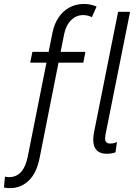

<svg xmlns="http://www.w3.org/2000/svg" viewBox="-75 -780 693 980"><path d="M400.9 -67.4Q400.9 -85.4 405.3 -106.4L527.8 -719.7H588.9L466.8 -109.4Q464.8 -100.1 463.1 -90.3Q461.4 -80.6 461.4 -73.2Q461.4 -47.4 486.8 -47.4Q498 -47.4 507.8 -49.8Q517.6 -52.2 522 -55.7L514.6 -2.4Q494.1 4.9 469.2 4.9Q435.5 4.9 418.2 -13.4Q400.9 -31.7 400.9 -67.4ZM90.3 -515.1H173.3L192.9 -613.3Q202.1 -659.2 225.1 -692.4Q248 -725.6 281 -742.7Q314 -759.8 352.5 -759.8Q388.2 -759.8 418 -746.6L394 -692.4Q384.3 -697.3 372.6 -700.2Q360.8 -703.1 350.1 -703.1Q314.5 -703.1 288.3 -677.5Q262.2 -651.9 252.9 -607.9L234.4 -515.1H360.8L350.1 -460H223.6L127 27.3Q111.8 103.5 71.8 141.8Q31.7 180.2 -23.4 180.2Q-40 180.2 -54.7 177.2L-49.8 121.6Q-41.5 124 -28.3 124Q45.4 124 66.4 20.5L162.1 -460H79.1Z"/></svg>

Font: Reddit Sans Fudge Light Italic
Style: Regular
Weight: 300
Italic angle: -11.25°
Designer: Stephen Hutchings
Version: Version 1.013